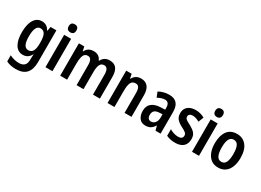

<svg xmlns="http://www.w3.org/2000/svg" viewBox="-24 -1651 3798 2789"><g transform="rotate(30 1874.5 -256.5)"><path d="M218 -553Q261 -553 292.5 -534Q324 -515 347 -473H353L365 -543H463V-9Q463 112 407 176Q351 240 229 240Q138 240 70 205V102Q147 141 226 141Q284 141 315.5 112Q347 83 347 18V4Q347 -11 348 -32.5Q349 -54 351 -73H347Q324 -31 292 -10.5Q260 10 215 10Q134 10 88 -62.5Q42 -135 42 -269Q42 -405 89 -479Q136 -553 218 -553ZM250 -454Q160 -454 160 -267Q160 -176 183 -132Q206 -88 252 -88Q349 -88 349 -249V-274Q349 -368 325.5 -411Q302 -454 250 -454Z M652 -753Q716 -753 716 -685Q716 -651 699 -634.5Q682 -618 652 -618Q622 -618 604.5 -634.5Q587 -651 587 -685Q587 -753 652 -753ZM710 -543V0H593V-543Z M1356 -553Q1431 -553 1468.5 -505.5Q1506 -458 1506 -358V0H1390V-330Q1390 -394 1372.5 -423Q1355 -452 1321 -452Q1271 -452 1251 -409.5Q1231 -367 1231 -283V0H1115V-331Q1115 -394 1098 -423Q1081 -452 1046 -452Q993 -452 974.5 -403.5Q956 -355 956 -267V0H840V-543H931L946 -472H952Q970 -512 1004.5 -532.5Q1039 -553 1086 -553Q1137 -553 1168.5 -530.5Q1200 -508 1214 -471H1221Q1263 -553 1356 -553Z M1881 -553Q1955 -553 1995.5 -505Q2036 -457 2036 -360V0H1920V-331Q1920 -391 1903.5 -421.5Q1887 -452 1848 -452Q1793 -452 1771.5 -408Q1750 -364 1750 -268V0H1634V-543H1725L1740 -471H1746Q1766 -511 1801 -532Q1836 -553 1881 -553Z M2354 -553Q2524 -553 2524 -363V0H2439L2419 -74H2416Q2389 -31 2356 -10.5Q2323 10 2271 10Q2203 10 2168 -38Q2133 -86 2133 -157Q2133 -240 2184.5 -284Q2236 -328 2335 -332L2408 -335V-361Q2408 -413 2389.5 -437Q2371 -461 2334 -461Q2306 -461 2276 -451Q2246 -441 2213 -423L2179 -508Q2216 -529 2260 -541Q2304 -553 2354 -553ZM2359 -255Q2302 -253 2276.5 -229Q2251 -205 2251 -161Q2251 -120 2268 -101Q2285 -82 2314 -82Q2355 -82 2381.5 -115Q2408 -148 2408 -208V-258Z M2953 -155Q2953 -75 2905.5 -32.5Q2858 10 2771 10Q2726 10 2689.5 2Q2653 -6 2622 -21V-131Q2651 -112 2689.5 -100Q2728 -88 2764 -88Q2839 -88 2839 -148Q2839 -173 2820 -191.5Q2801 -210 2744 -238Q2686 -267 2653.5 -304Q2621 -341 2621 -403Q2621 -473 2669 -513Q2717 -553 2798 -553Q2839 -553 2876 -543Q2913 -533 2948 -513L2913 -425Q2886 -441 2857 -451Q2828 -461 2800 -461Q2768 -461 2750.5 -447Q2733 -433 2733 -409Q2733 -391 2741 -379Q2749 -367 2770 -353.5Q2791 -340 2829 -321Q2886 -291 2919.5 -255Q2953 -219 2953 -155Z M3110 -753Q3174 -753 3174 -685Q3174 -651 3157 -634.5Q3140 -618 3110 -618Q3080 -618 3062.5 -634.5Q3045 -651 3045 -685Q3045 -753 3110 -753ZM3168 -543V0H3051V-543Z M3707 -272Q3707 -190 3683 -126.5Q3659 -63 3611 -26.5Q3563 10 3489 10Q3420 10 3372.5 -26Q3325 -62 3300 -125.5Q3275 -189 3275 -272Q3275 -402 3329 -477.5Q3383 -553 3492 -553Q3589 -553 3648 -481Q3707 -409 3707 -272ZM3393 -272Q3393 -182 3416.5 -134Q3440 -86 3491 -86Q3542 -86 3565 -133.5Q3588 -181 3588 -272Q3588 -363 3565 -409.5Q3542 -456 3491 -456Q3440 -456 3416.5 -409.5Q3393 -363 3393 -272Z"/></g></svg>

Font: Noto Sans Khmer UI Condensed SemiBold
Style: Regular
Weight: 600
Width: 3
Designer: Danh Hong and the Monotype Design Team
Foundry: Monotype Imaging Inc.
Version: Version 2.002; ttfautohint (v1.8.4.7-5d5b)